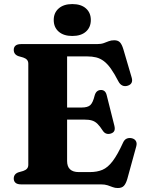

<svg xmlns="http://www.w3.org/2000/svg" viewBox="-20 -920 717 958"><path d="M241.3 -383.5H386.8Q417.7 -383.5 430.6 -395.6Q443.5 -407.7 452 -442.4Q456 -457.2 463.9 -463.9Q471.9 -470.7 482.9 -471Q506 -471.6 512.3 -445.3L550.7 -292.6Q554.6 -276.7 550.5 -267.4Q546.4 -258.1 533.8 -253.9Q521.7 -249.8 511.1 -253.1Q500.6 -256.3 493.3 -267.3Q478.5 -290.4 466.1 -302.4Q453.7 -314.4 438.4 -318.9Q423.2 -323.3 399.1 -323.3H241.3ZM48.6 -671.2Q48.6 -684.8 57.6 -692.4Q66.6 -700 85.5 -700H463.4Q484 -700 497.4 -704.8Q510.8 -709.6 522.6 -714.4Q534.5 -719.1 550 -719.1Q569 -719.1 578.8 -708.4Q588.6 -697.7 595.7 -673.6L636.9 -533.4Q641.6 -518 636.8 -507.7Q632 -497.4 618.6 -492.8Q603.2 -487.5 590.9 -493.2Q578.6 -498.8 570.9 -513.7Q550.8 -552.7 533.3 -577.3Q515.8 -601.8 497.9 -615.2Q480.1 -628.5 459.9 -633.6Q439.7 -638.6 413.8 -638.6H314.8V-116.9Q314.8 -89.1 329.5 -75.2Q344.3 -61.4 372.9 -61.4H428.7Q464.5 -61.4 491.2 -72.7Q518 -84.1 542.2 -116Q566.5 -147.9 594.4 -209.2Q600.8 -223 611.5 -228Q622.3 -233 635.8 -230.6Q650.9 -227.8 657.7 -216.9Q664.5 -206 659.8 -189.4L615.3 -27.5Q608.6 -4.2 598.4 7Q588.3 18.2 567.6 18.2Q553.9 18.2 542.4 13.7Q530.9 9.1 517.2 4.6Q503.6 0 483.3 0H85.5Q66.6 0 57.6 -7.8Q48.6 -15.7 48.6 -28.8Q48.6 -51.9 72.3 -60.3L95.9 -67Q108.6 -71.3 114.9 -78.7Q121.2 -86.1 121.2 -98V-602Q121.2 -613.9 114.9 -621.3Q108.6 -628.7 95.9 -633L72.3 -639.7Q48.6 -648.1 48.6 -671.2ZM340.7 -740.5Q297.8 -740.5 273 -762Q248.1 -783.5 248.1 -820.3Q248.1 -856.4 273 -878Q297.8 -899.7 340.7 -899.7Q384.4 -899.7 408.8 -878Q433.2 -856.4 433.2 -820.3Q433.2 -783.9 408.8 -762.2Q384.4 -740.5 340.7 -740.5Z"/></svg>

Font: Fraunces
Style: Regular
Weight: 900
Version: Version 1.000;[b76b70a41]